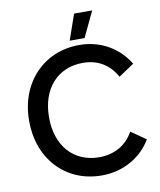

<svg xmlns="http://www.w3.org/2000/svg" viewBox="-96 -958 871 1044"><g transform="rotate(-10 340.0 -436.5)"><path d="M485 -883H385L336 -742H418ZM382 10H383C504 10 605 -53 656 -141L574 -198C537 -130 471 -90 385 -90C243 -90 153 -195 153 -348V-352C153 -505 242 -611 385 -611C469 -611 531 -571 569 -502L654 -559C601 -648 504 -710 383 -710H382C183 -710 43 -558 43 -352V-348C43 -142 181 10 382 10Z"/></g></svg>

Font: Fixel Display Medium
Style: Regular
Weight: 500
Designer: AlfaBravo + MacPaw
Foundry: Kyrylo Tkachov, Marchela Mozhyna, Serhii Makarenko, Maria Weinstein, Zakhar Kryvoshyya
Version: Version 1.211